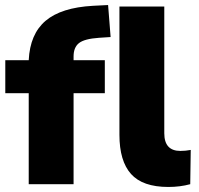

<svg xmlns="http://www.w3.org/2000/svg" viewBox="-20 -731 789 762"><path d="M94 0V-361H1V-492H94Q99 -596 161 -648.5Q223 -701 349 -708L409 -711L419 -584L373 -581Q315 -577 293.5 -560Q272 -543 272 -507V-492H396V-361H272V0ZM648 11Q546 11 500 -40.5Q454 -92 454 -196V-705H632V-202Q632 -132 696 -132Q706 -132 716.5 -133Q727 -134 737 -136L735 0Q695 11 648 11Z"/></svg>

Font: Nunito Sans Black
Style: Regular
Weight: 900
Designer: Vernon Adams
Foundry: Vernon Adams
Version: Version 3.006; ttfautohint (v1.8.3)